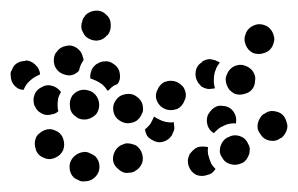

<svg xmlns="http://www.w3.org/2000/svg" viewBox="-47 -312 558 359"><path d="M139 0Q139 -6 137 -11Q135 -16 131 -20Q127 -23 122 -25Q117 -28 111 -28Q99 -27 91 -19Q83 -11 83 0Q83 6 85 11Q87 16 91 20Q95 23 100 25Q105 28 111 27H112Q123 27 131 19Q139 11 139 0ZM320 15Q310 10 306 -1Q302 -12 307 -22V-23Q310 -27 314 -31Q318 -35 323 -37Q327 -38 332 -38Q337 -38 342 -37Q341 -30 342 -24Q344 -15 348 -6Q351 -1 356 4Q353 8 350 11Q346 14 341 15Q336 17 331 17Q325 17 320 15ZM217 -29Q215 -33 211 -37Q207 -41 202 -42Q197 -44 191 -44Q186 -44 181 -41H180Q170 -36 166 -25Q162 -14 167 -4Q170 1 174 4Q178 8 183 10Q188 12 194 11Q199 11 204 9L205 8Q215 3 219 -8Q222 -18 217 -29ZM419 -24Q420 -29 420 -35Q419 -40 416 -45Q411 -55 400 -58Q389 -61 379 -55H378Q373 -52 370 -48Q367 -44 365 -38Q364 -33 364 -28Q365 -22 368 -18Q373 -8 384 -5Q395 -2 405 -7H406Q411 -10 414 -14Q417 -19 419 -24ZM56 -17Q66 -21 71 -31Q75 -42 71 -53Q67 -64 56 -68Q46 -73 35 -68Q30 -66 26 -62Q22 -59 20 -54Q18 -49 18 -43Q18 -38 20 -33V-32Q24 -21 35 -17Q45 -12 56 -17ZM278 -82Q278 -82 278 -83Q278 -83 277 -84Q276 -83 274 -83Q263 -83 254 -87Q247 -90 241 -94Q238 -87 234 -80Q229 -74 224 -70Q225 -64 228 -58Q232 -53 238 -50Q248 -44 258 -47Q269 -50 275 -60V-61Q278 -66 279 -71Q279 -76 278 -82ZM490 -72Q491 -78 489 -83Q488 -88 485 -93Q479 -102 467 -104Q456 -106 447 -99H446Q442 -96 439 -91Q436 -86 435 -81Q434 -76 435 -70Q437 -65 440 -61Q446 -51 458 -49Q469 -47 478 -54H479Q483 -57 486 -62Q489 -67 490 -72ZM342 -98 343 -99Q345 -103 349 -107Q353 -111 358 -113Q363 -115 369 -114Q374 -114 379 -112Q388 -108 392 -99Q396 -91 394 -81Q390 -82 385 -81Q376 -80 368 -75H367Q359 -70 353 -63Q344 -68 341 -78Q338 -88 342 -98ZM215 -93Q218 -98 220 -103Q221 -108 220 -114Q218 -125 209 -131Q200 -138 188 -136Q176 -134 170 -125Q163 -116 165 -104Q167 -93 176 -87Q186 -80 197 -82Q203 -83 208 -86Q212 -89 215 -93ZM116 -89Q121 -90 126 -93Q131 -96 134 -100Q140 -110 138 -121Q136 -132 127 -139Q127 -139 127 -139Q118 -145 106 -144Q95 -142 88 -133Q85 -128 84 -123Q83 -117 84 -112Q84 -107 87 -102Q90 -97 95 -94Q95 -94 96 -93Q100 -90 105 -89Q111 -88 116 -89ZM19 -112Q16 -116 16 -122Q15 -127 17 -133Q20 -144 31 -149Q41 -155 52 -151Q56 -150 60 -147Q64 -144 67 -140Q64 -135 62 -129Q60 -119 61 -109Q62 -106 62 -104Q57 -99 49 -98Q42 -96 35 -98Q30 -100 26 -103Q21 -107 19 -112ZM283 -108H284Q294 -113 298 -124Q303 -134 298 -145Q296 -150 292 -153Q288 -157 283 -159Q278 -161 272 -161Q267 -161 262 -159H261Q251 -154 247 -143Q242 -133 247 -122Q252 -112 262 -108Q273 -104 283 -108ZM377 -153Q379 -148 382 -144Q386 -140 391 -137Q401 -133 412 -137Q423 -140 428 -151Q430 -156 430 -162Q431 -167 429 -172Q427 -178 423 -182Q419 -186 414 -188Q404 -193 393 -189Q383 -185 378 -175V-174Q375 -169 375 -164Q375 -158 377 -153ZM177 -164Q178 -169 177 -174Q176 -185 166 -192Q157 -199 146 -197H145Q140 -196 135 -193Q131 -191 127 -186Q124 -182 123 -177Q121 -171 122 -166Q122 -166 122 -165Q122 -165 122 -165Q123 -165 123 -165Q132 -162 140 -157Q148 -152 153 -144Q153 -143 153 -143H154Q155 -143 155 -143Q155 -143 156 -143Q160 -148 166 -152Q170 -154 173 -155Q176 -159 177 -164ZM-27 -171Q-28 -176 -25 -181Q-23 -186 -20 -190Q-16 -194 -11 -196Q-6 -198 0 -198V-199Q11 -199 19 -191Q27 -184 28 -173Q24 -171 20 -169Q11 -164 4 -156Q0 -151 -3 -144Q-8 -144 -12 -146Q-16 -148 -19 -151Q-23 -155 -25 -160Q-27 -165 -27 -171ZM358 -198Q355 -200 352 -200Q347 -202 341 -201Q336 -200 331 -197V-196Q321 -190 319 -179Q317 -168 323 -158Q326 -154 330 -150Q335 -147 340 -146Q344 -145 348 -146Q351 -146 355 -147Q352 -156 353 -165Q353 -175 357 -183V-184Q360 -190 364 -195Q361 -197 358 -198ZM54 -194Q53 -199 54 -204Q55 -210 58 -214L59 -215Q65 -224 76 -226Q87 -229 97 -222Q101 -219 104 -215Q107 -210 108 -205Q109 -203 109 -202Q109 -201 109 -199Q103 -191 101 -181Q101 -180 100 -179Q93 -172 84 -171Q74 -171 66 -176Q61 -179 58 -184Q55 -188 54 -194ZM426 -213Q437 -209 447 -213Q458 -216 463 -227Q465 -232 466 -238Q466 -243 464 -248Q462 -254 458 -258Q455 -262 450 -264Q439 -269 429 -265Q418 -261 413 -251V-250Q408 -240 412 -229Q416 -218 426 -213ZM151 -285Q143 -293 131 -292Q120 -291 112 -283V-282Q108 -278 107 -273Q105 -268 105 -262Q105 -257 108 -252Q110 -247 114 -243Q123 -236 134 -236Q146 -237 153 -246H154Q161 -255 160 -266Q160 -278 151 -285Z"/></svg>

Font: FRB American Cursive Guidelines Dotted Ultra
Style: Bold Italic
Weight: 1000
Italic angle: -25°
Version: Version 2.0;Modular Font Editor K font №1